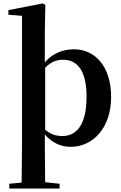

<svg xmlns="http://www.w3.org/2000/svg" viewBox="-20 -839 707 1118"><path d="M34 259H327V231L243 222L241 14V-56C285 -5 337 16 391 16C522 16 627 -95 627 -274C627 -451 534 -552 411 -552C348 -552 288 -530 241 -476V-651L244 -810L229 -819L29 -780V-753L108 -747V14L106 224L34 231ZM243 -445C281 -482 313 -491 348 -491C431 -491 484 -427 484 -276C484 -109 424 -47 343 -47C305 -47 274 -57 243 -84Z"/></svg>

Font: Noto Serif JP
Style: Bold
Weight: 700
Designer: Ryoko NISHIZUKA 西塚涼子 (kana & ideographs); Frank Grießhammer (Latin, Greek & Cyrillic); Wenlong ZHANG 张文龙 (bopomofo); San
Foundry: Adobe
Version: Version 2.001;hotconv 1.1.0;makeotfexe 2.6.0